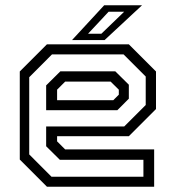

<svg xmlns="http://www.w3.org/2000/svg" viewBox="-20 -708 666 728"><path d="M468.5 -540 571.5 -437V-294.5L468.5 -191.5H196.5V-172L227 -141.5H564.5V0H158L55 -103V-437L158 -540ZM417.2 -437.5 468.5 -386.8V-333.8L425 -290.2H155V-384.2L208.8 -437.5ZM448.5 -501.8H177.2L90.8 -415.2V-122.5L175.2 -38H523.8V-102.2H206.8L155 -153.5V-228.5H451L532.5 -309.8V-417.8ZM399.5 -398.5H227L196.5 -368V-328H409.5L430.5 -349V-368ZM253 -556 375 -688H518.5L376.5 -556ZM313.8 -580H364.2L450.8 -663.5H391.8Z"/></svg>

Font: Tourney Thin
Style: Regular
Weight: 100
Designer: Tyler Finck
Foundry: Etcetera Type Co
Version: Version 1.015